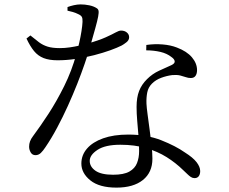

<svg xmlns="http://www.w3.org/2000/svg" viewBox="-20 -808 1040 872"><path d="M644.1 -579.4 644.6 -603.8Q681.9 -609.2 718.3 -606.2Q754.7 -603.3 783.4 -592.1Q828.7 -575 851.8 -547.6Q874.9 -520.2 874.9 -489.6Q874.9 -473.4 868 -463.5Q861 -453.6 846.3 -453.6Q834.9 -453.6 823.9 -457.6Q812.8 -461.5 798.6 -465.1Q784.4 -468.7 762.9 -467.1Q736.8 -463.9 711.8 -454.5Q686.7 -445 670.1 -428.2Q653.4 -411.4 648.8 -388.3Q644.2 -365.2 645.2 -337.5Q646 -319.7 650.3 -288.2Q654.5 -256.7 659.5 -219.7Q664.6 -182.7 668.4 -147.5Q672.2 -112.4 672.2 -87Q672.2 -25.1 629 9.5Q585.8 44.1 509 44.1Q431.1 44.1 390.3 11.2Q349.5 -21.7 349.5 -65.3Q349.5 -103.4 375.1 -133.1Q400.7 -162.8 448.4 -179.8Q496 -196.8 562.5 -196.8Q647.3 -196.8 712.7 -170.9Q778.1 -145 819.9 -115.5Q856.3 -92.6 872.8 -71.4Q889.2 -50.1 889.2 -31.2Q889.2 -16.3 882.6 -7.6Q875.9 1 863.8 1Q854.5 1 846.7 -4.2Q838.8 -9.5 830.4 -17.8Q822 -26.1 811.4 -35.8Q778.1 -68.5 736.8 -94.4Q695.4 -120.3 643.6 -135.4Q591.8 -150.6 526.5 -150.6Q458.2 -150.6 422.9 -127.4Q387.5 -104.2 387.5 -77.3Q387.5 -50.9 413.5 -32.6Q439.5 -14.4 493.7 -14.4Q542.1 -14.4 567.5 -28.8Q592.9 -43.2 602.3 -67.5Q611.8 -91.8 611.8 -121.4Q612 -154.7 609 -189.7Q606.1 -224.6 603.2 -258.8Q600.3 -293.1 600.3 -322.8Q600.3 -365.7 611.9 -395.1Q623.4 -424.5 647.6 -448.4Q671.7 -472.6 702.5 -486.8Q733.2 -501.1 759.2 -512.5Q774.5 -519.9 773.4 -529.7Q772.3 -539.6 758.6 -549.1Q738.3 -565.3 708.4 -572.3Q678.4 -579.3 644.1 -579.4ZM118.1 -647Q139.9 -628.9 157.2 -616Q174.5 -603.1 196.1 -596.3Q217.6 -589.5 251.8 -589.5Q274.4 -589.5 296.8 -592.8Q319.2 -596.1 338.7 -600.5Q358.2 -604.9 371.2 -608.1Q429.6 -624.7 460 -638.5Q490.4 -652.3 505.3 -660.7Q520.3 -669.1 529.6 -669.1Q546.1 -669.1 556.3 -660.3Q566.5 -651.6 566.5 -638.9Q566.5 -625.5 554 -615.8Q541.5 -606.1 532.8 -601.4Q513.3 -591.5 480.8 -579.7Q448.3 -568 407.9 -557.5Q367.6 -547 325 -540.6Q282.3 -534.2 241.5 -534.2Q203.8 -534.2 178.3 -544.1Q152.7 -554.1 134.6 -576.1Q116.5 -598.2 100.3 -633.1ZM286.6 -759.5V-775.9Q299.2 -780.7 315.6 -784.4Q331.9 -788 346.4 -788Q365.6 -788 385.8 -783.8Q406 -779.5 418.8 -771Q425.7 -767.2 427.5 -759.2Q429.2 -751.3 425.8 -732.7Q422.4 -714.2 412.8 -679.9Q403.2 -645.6 386.8 -587.8Q378.5 -559.2 364.2 -517.4Q349.9 -475.7 330.7 -427Q311.4 -378.3 288.4 -327.4Q265.4 -276.6 239.5 -228.1Q213.7 -179.6 186.2 -139.3Q175.9 -123.6 165.5 -113.4Q155 -103.3 141.1 -103.3Q126.7 -103.3 119.5 -115.7Q112.2 -128.2 112.2 -141.8Q112.2 -154.4 116.3 -165.7Q120.3 -177.1 130 -189.8Q162.2 -233 199.7 -290.3Q237.1 -347.6 271.5 -416.9Q306 -486.3 327.2 -563.7Q334 -587.6 340.1 -614.7Q346.2 -641.8 350.1 -666.7Q354 -691.5 354.8 -708.4Q355.6 -724.4 351.4 -731.6Q347.1 -738.9 334.1 -744.4Q323.5 -749.8 310.4 -753.6Q297.3 -757.3 286.6 -759.5Z"/></svg>

Font: Noto Serif JP
Style: Regular
Weight: 200
Designer: Ryoko NISHIZUKA 西塚涼子 (kana & ideographs); Frank Grießhammer (Latin, Greek & Cyrillic); Wenlong ZHANG 张文龙 (bopomofo); San
Foundry: Adobe
Version: Version 2.001;hotconv 1.1.0;makeotfexe 2.6.0